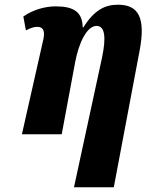

<svg xmlns="http://www.w3.org/2000/svg" viewBox="-20 -570 644 815"><path d="M294 225H463L573 -357C598 -492 570 -550 481 -550C425 -550 380 -527 334 -454H331C330 -519 293 -543 217 -543C175 -543 124 -531 79 -500L90 -441C113 -453 126 -456 139 -456C166 -456 171 -434 164 -403L73 0H242L299 -306C314 -386 348 -460 390 -460C426 -460 431 -410 413 -325Z"/></svg>

Font: Noto Serif ExtraCondensed Black
Style: Italic
Weight: 900
Width: 2
Italic angle: -12°
Designer: Monotype Design Team
Foundry: Monotype Imaging Inc.
Version: Version 2.014